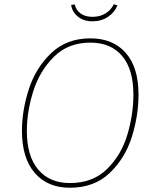

<svg xmlns="http://www.w3.org/2000/svg" viewBox="-20 -871 729 901"><path d="M630 -427Q630 -328 598.5 -228Q567 -128 494.5 -59Q422 10 308 10Q203 10 143 -59.5Q83 -129 83 -257Q83 -353 115.5 -453Q148 -553 220.5 -622Q293 -691 404 -691Q510 -691 570 -623Q630 -555 630 -427ZM106 -256Q106 -138 159.5 -75Q213 -12 308 -12Q416 -12 483 -78.5Q550 -145 578 -240Q606 -335 606 -427Q606 -546 553 -608.5Q500 -671 404 -671Q300 -671 233 -604.5Q166 -538 136 -442.5Q106 -347 106 -256ZM314 -848 331 -850Q336 -824 358 -808Q380 -792 414 -792Q449 -792 475 -808Q501 -824 514 -851L531 -846Q519 -814 487.5 -792.5Q456 -771 414 -771Q372 -771 345 -793.5Q318 -816 314 -848Z"/></svg>

Font: FiraGO Thin
Style: Italic
Weight: 100
Italic angle: -8°
Designer: bBox Type GmbH
Foundry: bBox Type GmbH
Version: Version 1.001